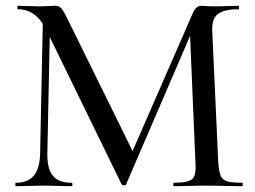

<svg xmlns="http://www.w3.org/2000/svg" viewBox="-20 -645 882 665"><path d="M119 -114 129 -602 154 -600 144 -114Q143 -62 162.5 -37Q182 -12 228 -12Q231 -12 231 -6Q231 0 228 0Q206 0 183 -1Q160 -2 131 -2Q104 -2 80 -1Q56 0 35 0Q33 0 33 -6Q33 -12 35 -12Q77 -12 97.5 -37Q118 -62 119 -114ZM819 -12Q821 -12 821 -6Q821 0 819 0Q794 0 763 -1Q732 -2 697 -2Q664 -2 635 -1Q606 0 583 0Q580 0 580 -6Q580 -12 583 -12Q632 -12 646 -25Q660 -38 657 -81L637 -552L676 -608L417 -7Q416 -3 409.5 -3Q403 -3 401 -7L140 -542Q105 -613 42 -613Q40 -613 40 -619Q40 -625 42 -625Q60 -625 79.5 -624Q99 -623 113 -623Q132 -623 147.5 -624Q163 -625 171 -625Q185 -625 193 -615.5Q201 -606 217 -573L444 -112L407 -48L648 -600Q653 -612 660.5 -618.5Q668 -625 678 -625Q685 -625 695.5 -624Q706 -623 720 -623Q748 -623 767 -624Q786 -625 806 -625Q808 -625 808 -619Q808 -613 806 -613Q758 -613 736 -597.5Q714 -582 715 -541L736 -81Q738 -52 744 -37Q750 -22 767 -17Q784 -12 819 -12Z"/></svg>

Font: Cormorant Garamond Light Medium
Style: Regular
Weight: 500
Version: Version 4.001